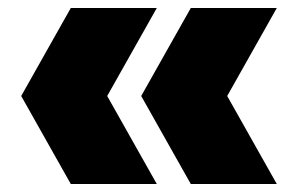

<svg xmlns="http://www.w3.org/2000/svg" viewBox="-20 -525 725 480"><path d="M157 -65 33 -285 157 -505H372L248 -285L372 -65ZM457 -65 333 -285 457 -505H672L548 -285L672 -65Z"/></svg>

Font: Encode Sans Black
Style: Regular
Weight: 900
Designer: Multiple Designers
Foundry: Impallari Type
Version: Version 3.002; ttfautohint (v1.8.3) -l 8 -r 50 -G 200 -x 14 